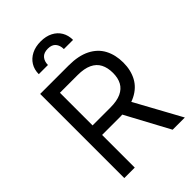

<svg xmlns="http://www.w3.org/2000/svg" viewBox="-267 -1034 1141 1141"><g transform="rotate(-45 304.0 -463.0)"><path d="M78.1 -707H318.4Q399.4 -707 453.6 -679.7Q507.8 -652.3 533.7 -603Q559.6 -553.7 559.6 -489.3Q559.6 -425.8 533.7 -377.4Q507.8 -329.1 453.6 -301.8Q399.4 -274.4 319.3 -274.4H126V-354.5H315.4Q371.1 -354.5 405.8 -370.6Q440.4 -386.7 456.5 -416.5Q472.7 -446.3 472.7 -489.3Q472.7 -533.2 456.5 -564.5Q440.4 -595.7 405.3 -612.3Q370.1 -628.9 314.5 -628.9H166V0H78.1ZM586.9 0H484.4L313.5 -317.4H413.1ZM300.8 -925.8Q344.7 -925.8 377 -909.2Q409.2 -892.6 426.3 -863.3Q443.4 -834 443.4 -795.9H366.2Q366.2 -827.1 350.1 -846.2Q334 -865.2 300.8 -865.2Q265.6 -865.2 249 -845.7Q232.4 -826.2 232.4 -795.9H155.3Q155.3 -834 173.3 -863.3Q191.4 -892.6 224.1 -909.2Q256.8 -925.8 300.8 -925.8Z"/></g></svg>

Font: Pretendard Std Variable
Style: Regular
Weight: 400
Designer: Base glyphs from Inter by Rasmus Andersson; Hangeul glyphs from Noto Sans CJK(Source Han Sans) by Jang Soo-young and Kan
Foundry: Kil Hyung-jin
Version: Version 1.309;Glyphs 3.2 (3225)